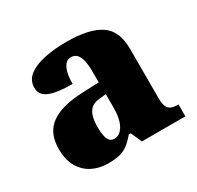

<svg xmlns="http://www.w3.org/2000/svg" viewBox="-126 -697 877 853"><g transform="rotate(-30 313.0 -270.5)"><path d="M199 10Q156 10 120 -8Q84 -26 62.5 -62.5Q41 -99 41 -155Q41 -238 96 -277Q151 -316 262 -320L343 -323V-375Q343 -412 337.5 -435.5Q332 -459 320.5 -470.5Q309 -482 291 -482Q275 -482 263.5 -470Q252 -458 245.5 -434.5Q239 -411 239 -375Q160 -375 121.5 -391Q83 -407 83 -445Q83 -483 113.5 -506.5Q144 -530 195.5 -540.5Q247 -551 308 -551Q423 -551 480.5 -513.5Q538 -476 538 -383V-131Q538 -104 543.5 -89Q549 -74 562 -67.5Q575 -61 597 -61H601V0H378L353 -56H343Q321 -30 301.5 -15.5Q282 -1 258.5 4.5Q235 10 199 10ZM278 -71Q298 -71 313 -86Q328 -101 336 -128Q344 -155 344 -191V-262L313 -259Q285 -257 269 -244.5Q253 -232 246 -209Q239 -186 239 -152Q239 -126 243 -107.5Q247 -89 256 -80Q265 -71 278 -71Z"/></g></svg>

Font: Noto Serif Hebrew Black
Style: Regular
Weight: 900
Version: Version 2.003